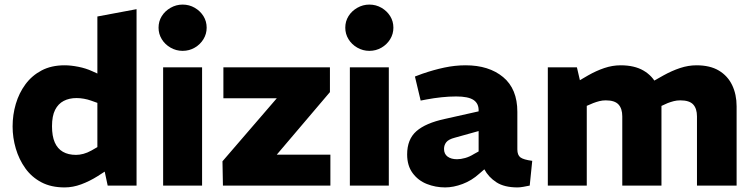

<svg xmlns="http://www.w3.org/2000/svg" viewBox="-20 -810 3287 838"><path d="M262 8Q203 8 160.5 -14.5Q118 -37 90.5 -75.5Q63 -114 49 -161.5Q35 -209 35 -258Q35 -309 49 -356.5Q63 -404 91 -442Q119 -480 161.5 -502.5Q204 -525 262 -525Q289 -525 322 -518.5Q355 -512 383 -499L405 -489V-738L576 -770V0H450L437 -61L406 -41Q371 -19 334.5 -5.5Q298 8 262 8ZM207 -259Q207 -216 219 -188.5Q231 -161 254.5 -147.5Q278 -134 312 -134Q327 -134 344 -138.5Q361 -143 379 -153L405 -168V-361L377 -371Q363 -376 346.5 -379Q330 -382 314 -382Q282 -382 258 -369.5Q234 -357 220.5 -330.5Q207 -304 207 -259Z M692 0V-516H862V0ZM777 -588Q749 -588 724.5 -602Q700 -616 686 -639Q672 -662 672 -689Q672 -717 686 -739.5Q700 -762 724.5 -776Q749 -790 777 -790Q806 -790 830 -776Q854 -762 868 -739.5Q882 -717 882 -689Q882 -662 868 -639Q854 -616 830 -602Q806 -588 777 -588Z M953 0 951 -106 1188 -381H955V-516H1420V-408L1188 -135H1422V0Z M1507 0V-516H1677V0ZM1592 -588Q1564 -588 1539.5 -602Q1515 -616 1501 -639Q1487 -662 1487 -689Q1487 -717 1501 -739.5Q1515 -762 1539.5 -776Q1564 -790 1592 -790Q1621 -790 1645 -776Q1669 -762 1683 -739.5Q1697 -717 1697 -689Q1697 -662 1683 -639Q1669 -616 1645 -602Q1621 -588 1592 -588Z M1923 8Q1881 8 1843 -7Q1805 -22 1781 -54.5Q1757 -87 1757 -136Q1757 -202 1797.5 -237.5Q1838 -273 1922 -291L2069 -324V-326Q2070 -358 2047 -373.5Q2024 -389 1971 -389Q1940 -389 1907 -385.5Q1874 -382 1842 -376L1816 -371L1791 -476L1823 -488Q1872 -505 1919 -515Q1966 -525 2012 -525Q2114 -525 2176 -473.5Q2238 -422 2238 -322V-158Q2238 -133 2251.5 -123Q2265 -113 2303 -108L2292 0Q2278 3 2263.5 5.5Q2249 8 2239 8Q2181 8 2146.5 -14.5Q2112 -37 2094 -71L2072 -52Q2039 -22 1999 -7Q1959 8 1923 8ZM1975 -115Q1991 -115 2010.5 -120.5Q2030 -126 2049 -138L2069 -149V-238L1965 -209Q1938 -202 1928 -189.5Q1918 -177 1918 -160Q1918 -138 1933.5 -126.5Q1949 -115 1975 -115Z M2371 0V-516H2498L2511 -460L2547 -481Q2582 -501 2617.5 -513Q2653 -525 2689 -525Q2749 -525 2788.5 -502Q2828 -479 2847.5 -438.5Q2867 -398 2867 -346V0H2696V-302Q2696 -336 2679.5 -354Q2663 -372 2624 -372Q2609 -372 2595.5 -368.5Q2582 -365 2569 -360L2541 -348V0ZM3022 0V-302Q3022 -336 3005.5 -354Q2989 -372 2949 -372Q2934 -372 2920.5 -368.5Q2907 -365 2894 -360L2861 -345L2814 -446L2876 -481Q2912 -501 2948 -513Q2984 -525 3020 -525Q3079 -525 3117.5 -502Q3156 -479 3175.5 -438.5Q3195 -398 3195 -346V0Z"/></svg>

Font: REM Medium
Style: Bold
Weight: 700
Version: Version 1.005;gftools[0.9.28]